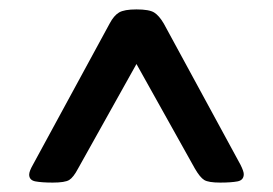

<svg xmlns="http://www.w3.org/2000/svg" viewBox="-20 -706 580 408"><path d="M92 -318Q69 -318 55.5 -320.5Q42 -323 42 -335Q42 -342 50 -356L213 -656Q222 -673 233 -679.5Q244 -686 270 -686Q297 -686 307.5 -679.5Q318 -673 328 -656L491 -356Q498 -342 498 -336Q498 -323 484.5 -320.5Q471 -318 448 -318Q423 -318 414 -323.5Q405 -329 394 -348L270 -570L146 -348Q136 -329 127 -323.5Q118 -318 92 -318Z"/></svg>

Font: Asap Expanded
Style: Bold
Weight: 700
Width: 7
Designer: Pablo Cosgaya
Foundry: Omnibus-Type
Version: Version 3.001; ttfautohint (v1.8.4.7-5d5b)